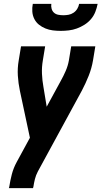

<svg xmlns="http://www.w3.org/2000/svg" viewBox="-20 -770 540 995"><path d="M26 205 28 198Q33 165 41.5 132.5Q50 100 67 69L135 -56L83 -300Q75 -338 72.5 -377.5Q70 -417 77 -457L89 -530H214L202 -457Q196 -422 197.5 -387.5Q199 -353 205 -320L222 -217L295 -351Q309 -376 320.5 -402.5Q332 -429 337 -457L349 -530H474L462 -457Q455 -416 439.5 -377Q424 -338 404 -300L176 119Q166 138 161 158Q156 178 153 198L151 205ZM295 -610Q274 -610 254 -612.5Q234 -615 215.5 -622.5Q197 -630 182 -642Q167 -654 158 -671.5Q149 -689 147.5 -709.5Q146 -730 150 -750H246Q244 -737 247.5 -724.5Q251 -712 260 -704Q269 -696 282 -693.5Q295 -691 308 -691Q322 -691 335.5 -693.5Q349 -696 361 -704Q373 -712 380.5 -724.5Q388 -737 390 -750H486Q482 -729 474 -708.5Q466 -688 451.5 -671Q437 -654 418 -642Q399 -630 378.5 -622.5Q358 -615 336.5 -612.5Q315 -610 295 -610Z"/></svg>

Font: Iosevka Curly XBdObl
Style: Regular
Weight: 800
Italic angle: -9°
Monospace: yes
Designer: Belleve Invis
Foundry: Belleve Invis
Version: Version 11.1.0; ttfautohint (v1.8.3)